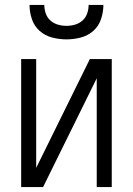

<svg xmlns="http://www.w3.org/2000/svg" viewBox="-20 -760 540 780"><path d="M66 0V-520H127V-78L345 -520H434V0H373V-442L155 0ZM250 -600Q221 -600 192 -607.5Q163 -615 141 -634.5Q119 -654 109.5 -682.5Q100 -711 100 -740H160Q160 -722 166 -705Q172 -688 185 -676.5Q198 -665 215 -660Q232 -655 250 -655Q268 -655 285 -660Q302 -665 315 -676.5Q328 -688 334 -705Q340 -722 340 -740H400Q400 -711 390.5 -682.5Q381 -654 359 -634.5Q337 -615 308 -607.5Q279 -600 250 -600Z"/></svg>

Font: Iosevka Custom Light
Style: Regular
Weight: 300
Monospace: yes
Designer: Belleve Invis
Foundry: Belleve Invis
Version: Version 27.3.5